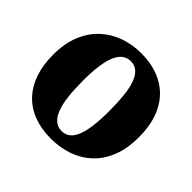

<svg xmlns="http://www.w3.org/2000/svg" viewBox="-143 -712 878 878"><g transform="rotate(45 296.0 -273.5)"><path d="M24 -267.5Q24 -342 46.8 -396.8Q69.5 -451.5 108.8 -487.2Q148 -523 198.2 -540.5Q248.5 -558 304 -558Q386 -558 445.2 -525.5Q504.5 -493 536.5 -431Q568.5 -369 568.5 -279Q568.5 -203 546 -148.2Q523.5 -93.5 484.2 -58Q445 -22.5 394.5 -5.8Q344 11 288 11Q227.5 11 178.8 -7Q130 -25 95.5 -60.5Q61 -96 42.5 -148.2Q24 -200.5 24 -267.5ZM298.5 -48.5Q329 -48.5 348.8 -71.2Q368.5 -94 378.2 -142Q388 -190 388 -265.5Q388 -321.5 383.5 -364.8Q379 -408 368.2 -437.8Q357.5 -467.5 340 -483Q322.5 -498.5 297 -498.5Q266.5 -498.5 245.8 -475.8Q225 -453 214.8 -405Q204.5 -357 204.5 -281Q204.5 -224.5 209.5 -181.2Q214.5 -138 225.8 -108.5Q237 -79 254.8 -63.8Q272.5 -48.5 298.5 -48.5Z"/></g></svg>

Font: Merriweather 48pt Black
Style: Regular
Weight: 900
Version: Version 2.100